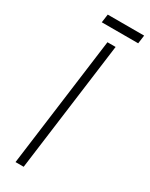

<svg xmlns="http://www.w3.org/2000/svg" viewBox="-208 -837 685 877"><g transform="rotate(30 135.0 -398.0)"><path d="M140 -685H183L93 -1H50ZM78 -795H270L264 -751H72Z"/></g></svg>

Font: Bellota Text Light
Style: Italic
Weight: 300
Italic angle: -7.5°
Designer: Kemie Guaida
Foundry: Kemie Guaida
Version: Version 4.001